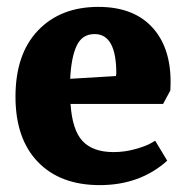

<svg xmlns="http://www.w3.org/2000/svg" viewBox="-20 -523 538 558"><path d="M266 -503Q372 -503 427 -438.5Q482 -374 475 -260L454 -221H185Q190 -145 220 -113Q250 -81 310 -81Q342 -81 372.5 -89.5Q403 -98 417 -106L431 -114L466 -56Q387 15 270 15Q155 15 90 -52.5Q25 -120 25 -242Q25 -366 90.5 -434.5Q156 -503 266 -503ZM255 -424Q219 -424 203 -390.5Q187 -357 184 -294L317 -302Q318 -308 318 -310Q318 -424 255 -424Z"/></svg>

Font: Andada
Style: Bold
Weight: 700
Designer: Carolina Giovagnoli
Foundry: Carolina Giovagnoli
Version: Version 1.003